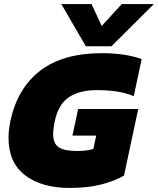

<svg xmlns="http://www.w3.org/2000/svg" viewBox="-20 -916 778 946"><path d="M403 -688 282 -896H431L481 -788L580 -896H738L529 -688ZM324 10Q185 10 103.5 -52.5Q22 -115 22 -236Q22 -274 31 -319Q66 -482 178.5 -568Q291 -654 481 -654Q597 -654 678 -625L639 -442Q602 -458 556.5 -465Q511 -472 457 -472Q372 -472 319.5 -437Q267 -402 250 -319Q246 -300 244 -284Q242 -268 242 -254Q242 -208 270 -190Q298 -172 362 -172Q406 -172 440 -182L454 -248H337L365 -379H661L591 -51Q547 -25 480 -7.5Q413 10 324 10Z"/></svg>

Font: Kanit ExtraBold
Style: Italic
Weight: 800
Italic angle: -12°
Designer: Katatrad Team
Foundry: CadsonDemak
Version: Version 2.000; ttfautohint (v1.8.3)